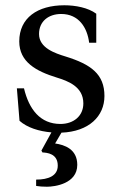

<svg xmlns="http://www.w3.org/2000/svg" viewBox="-20 -492 449 728"><path d="M44 -157 54 -34C83 -8 128 6 175 10L137 79L141 86C158 87 199 90 199 136C199 175 163 189 117 189V213C130 215 141 216 158 216C187 216 273 205 273 133C273 73 224 57 189 52L213 11C317 7 376 -51 376 -128C376 -211 325 -248 228 -278C189 -290 128 -310 128 -363C128 -412 165 -439 212 -439C279 -439 311 -387 318 -330H345V-440C314 -463 266 -472 224 -472C122 -472 53 -424 53 -335C53 -257 117 -222 195 -198C237 -185 296 -164 296 -100C296 -52 259 -22 209 -22C133 -22 90 -77 71 -157Z"/></svg>

Font: erewhon
Style: Regular
Weight: 400
Version: Version 1.0.0